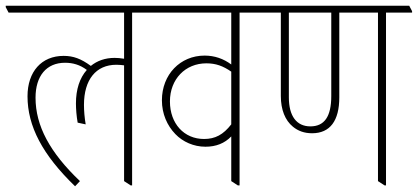

<svg xmlns="http://www.w3.org/2000/svg" viewBox="-39 -642 1458 670"><path d="M223 8 240 -10C135 -110 85 -203 85 -301C85 -377 123 -423 188 -423C215 -423 240 -416 264 -398C239 -370 226 -330 226 -281C226 -262 228 -236 232 -214L260 -208C256 -231 254 -256 254 -276C254 -364 296 -416 367 -416C377 -416 386 -415 394 -414V-10L417 5H422V-598H513V-603L503 -622H-19V-617L-9 -598H394V-437C382 -439 371 -440 361 -440C328 -440 300 -430 278 -412C244 -437 217 -447 183 -447C106 -447 57 -392 57 -306C57 -202 109 -102 223 8Z M678 -130C715 -130 745 -142 768 -166V-10L791 5H797V-598H888V-603L878 -622H475V-617L485 -598H768V-417C741 -437 710 -448 675 -448C590 -448 526 -382 526 -292C526 -245 544 -204 573 -174C599 -147 637 -130 678 -130ZM554 -288C554 -366 608 -421 681 -421C714 -421 739 -412 768 -392V-208C740 -172 712 -157 673 -157C603 -157 554 -211 554 -288Z M1050 -177C1113 -177 1145 -221 1145 -302V-598H1280V-10L1303 5H1308V-598H1399V-603L1389 -622H850V-617L860 -598H941V-307C941 -259 956 -222 983 -200C1001 -185 1023 -177 1050 -177ZM969 -302V-598H1117V-307C1117 -235 1093 -201 1044 -201C996 -201 969 -237 969 -302Z"/></svg>

Font: Noto Serif Devanagari ExtraCondensed Thin
Style: Regular
Weight: 100
Width: 2
Designer: Universal Thirst, Indian Type Foundry and the Monotype Design Team
Foundry: Monotype Imaging Inc.
Version: Version 2.004